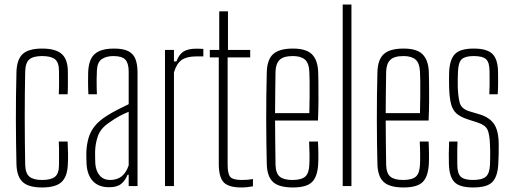

<svg xmlns="http://www.w3.org/2000/svg" viewBox="-20 -820 2259 846"><path d="M239 -404.5Q240 -423.5 240.2 -440.8Q240.5 -458 240.2 -474Q240 -490 240 -505.5Q240 -545 222.2 -559Q204.5 -573 165.5 -573Q126.5 -573 109.2 -558.2Q92 -543.5 91 -504.5Q90 -457 89.5 -407Q89 -357 89 -305Q89 -253 89.5 -200Q90 -147 91 -94.5Q92 -56 109.8 -41.5Q127.5 -27 165.5 -27Q204.5 -27 222.2 -41Q240 -55 240 -94.5Q240 -118.5 240.2 -142.5Q240.5 -166.5 239 -196.5H278Q279.5 -171.5 279.8 -143.5Q280 -115.5 279 -97Q277 -42 251.2 -18Q225.5 6 165.5 6Q106 6 80 -18Q54 -42 52.5 -97Q51.5 -141 50.8 -190.2Q50 -239.5 50 -291.8Q50 -344 50.5 -397.2Q51 -450.5 52.5 -502Q54 -558 80 -582Q106 -606 165.5 -606Q225.5 -606 252.2 -582Q279 -558 279 -503Q279 -480.5 279.2 -456.5Q279.5 -432.5 278 -404.5Z M461 5Q414.5 5 389.5 -21.8Q364.5 -48.5 361.5 -96.5Q361 -111.5 360.5 -123.2Q360 -135 360.5 -150.5Q362 -183.5 370 -211.5Q378 -239.5 397.2 -264Q416.5 -288.5 452 -310.5Q472.5 -323.5 499 -337.2Q525.5 -351 547 -361V-504.5Q547 -541 532.5 -557Q518 -573 479.5 -573Q448 -573 428.2 -559.2Q408.5 -545.5 407 -509.5Q406 -489.5 405.8 -470.5Q405.5 -451.5 406 -434.5Q406.5 -417.5 407 -404.5H369.5Q368 -433.5 368 -457.5Q368 -481.5 368.5 -503Q370 -538 381.2 -560.8Q392.5 -583.5 417.2 -594.8Q442 -606 482.5 -606Q522 -606 544.5 -595Q567 -584 576.5 -560.5Q586 -537 586 -500V0H547V-50H542Q533 -26 514.8 -10.5Q496.5 5 461 5ZM465 -27Q496 -27 516.2 -43.2Q536.5 -59.5 547 -91.5V-327.5Q527.5 -319.5 506.5 -308.5Q485.5 -297.5 455 -275.5Q422 -252 410.8 -218.8Q399.5 -185.5 399 -149.5Q399 -136 399.2 -122.5Q399.5 -109 400 -98.5Q402.5 -66 419.5 -46.5Q436.5 -27 465 -27Z M707 0V-600H746.5V-549.5H757.5Q768.5 -580 788.5 -592.8Q808.5 -605.5 844.5 -605.5Q851 -605.5 860.2 -605.2Q869.5 -605 876 -604.5V-571.5H844.5Q803 -571.5 780.5 -555.8Q758 -540 746.5 -501V0Z M1044 6Q986.5 6 965.2 -17.2Q944 -40.5 944 -98V-567H904.5V-600H946V-770H984.5V-600H1082.5V-567H983V-94.5Q983 -55 994.2 -41Q1005.5 -27 1046 -27Q1062 -27 1071.8 -28Q1081.5 -29 1094.5 -31V1Q1082.5 3 1070 4.5Q1057.5 6 1044 6Z M1270.5 6Q1209.5 6 1183.2 -18Q1157 -42 1155.5 -97Q1154.5 -141 1153.8 -190.2Q1153 -239.5 1153 -291.8Q1153 -344 1153.5 -397.2Q1154 -450.5 1155.5 -502Q1157 -558 1184 -582Q1211 -606 1270.5 -606Q1329.5 -606 1354.8 -580.5Q1380 -555 1382 -503Q1382.5 -491.5 1383 -457Q1383.5 -422.5 1383.2 -377.2Q1383 -332 1381 -289H1192Q1192 -241.5 1192.8 -192.2Q1193.5 -143 1194 -94.5Q1195 -56 1212.8 -41.5Q1230.5 -27 1268.5 -27Q1307.5 -27 1324.5 -41.5Q1341.5 -56 1343 -94.5Q1344 -110 1343.8 -139.5Q1343.5 -169 1342 -196.5H1381Q1382.5 -173 1382.8 -143.2Q1383 -113.5 1382 -97Q1379 -42 1355 -18Q1331 6 1270.5 6ZM1192 -321.5H1343Q1344 -357.5 1344.2 -394.8Q1344.5 -432 1344.2 -461.8Q1344 -491.5 1343 -504.5Q1341 -543 1323 -558Q1305 -573 1270.5 -573Q1229 -573 1212 -556Q1195 -539 1194 -504.5Q1193.5 -461 1192.8 -415Q1192 -369 1192 -321.5Z M1490 0V-800H1528.5V0Z M1758 6Q1697 6 1670.8 -18Q1644.5 -42 1643 -97Q1642 -141 1641.2 -190.2Q1640.5 -239.5 1640.5 -291.8Q1640.5 -344 1641 -397.2Q1641.5 -450.5 1643 -502Q1644.5 -558 1671.5 -582Q1698.5 -606 1758 -606Q1817 -606 1842.2 -580.5Q1867.5 -555 1869.5 -503Q1870 -491.5 1870.5 -457Q1871 -422.5 1870.8 -377.2Q1870.5 -332 1868.5 -289H1679.5Q1679.5 -241.5 1680.2 -192.2Q1681 -143 1681.5 -94.5Q1682.5 -56 1700.2 -41.5Q1718 -27 1756 -27Q1795 -27 1812 -41.5Q1829 -56 1830.5 -94.5Q1831.5 -110 1831.2 -139.5Q1831 -169 1829.5 -196.5H1868.5Q1870 -173 1870.2 -143.2Q1870.5 -113.5 1869.5 -97Q1866.5 -42 1842.5 -18Q1818.5 6 1758 6ZM1679.5 -321.5H1830.5Q1831.5 -357.5 1831.8 -394.8Q1832 -432 1831.8 -461.8Q1831.5 -491.5 1830.5 -504.5Q1828.5 -543 1810.5 -558Q1792.5 -573 1758 -573Q1716.5 -573 1699.5 -556Q1682.5 -539 1681.5 -504.5Q1681 -461 1680.2 -415Q1679.5 -369 1679.5 -321.5Z M2064.5 6Q2005 6 1982.2 -18Q1959.5 -42 1958 -97Q1957.5 -121 1957.5 -143Q1957.5 -165 1959 -196.5H1996Q1994.5 -166.5 1994.8 -140.2Q1995 -114 1995 -94.5Q1995 -56 2010.2 -41.5Q2025.5 -27 2064.5 -27Q2104 -27 2120.8 -41.5Q2137.5 -56 2139 -94.5Q2139.5 -110.5 2139.8 -125.5Q2140 -140.5 2139.8 -154.8Q2139.5 -169 2139 -182Q2137.5 -228 2128 -248.5Q2118.5 -269 2086 -279.5L2043 -293.5Q2008.5 -304.5 1991.2 -320.2Q1974 -336 1967.2 -362.8Q1960.5 -389.5 1959 -433.5Q1958.5 -457 1958.5 -471.2Q1958.5 -485.5 1959 -503Q1961.5 -558 1984.8 -582Q2008 -606 2067.5 -606Q2126 -606 2150 -582.2Q2174 -558.5 2174.5 -501Q2174.5 -489.5 2174.8 -459.8Q2175 -430 2173 -404.5H2136Q2137 -423.5 2137.2 -442Q2137.5 -460.5 2137.2 -476.8Q2137 -493 2137 -505.5Q2137 -544.5 2122 -558.8Q2107 -573 2067.5 -573Q2029.5 -573 2014.5 -559Q1999.5 -545 1998 -504.5Q1997.5 -490.5 1997 -472Q1996.5 -453.5 1997 -438.5Q1998.5 -394.5 2005.5 -367.5Q2012.5 -340.5 2048.5 -329.5L2092 -316.5Q2137.5 -303 2157.5 -272.8Q2177.5 -242.5 2177.5 -181Q2177.5 -156.5 2177.2 -139Q2177 -121.5 2175.5 -96Q2172.5 -42 2149.5 -18Q2126.5 6 2064.5 6Z"/></svg>

Font: Big Shoulders Thin
Style: Regular
Weight: 100
Version: Version 2.002